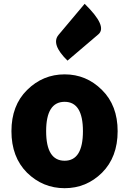

<svg xmlns="http://www.w3.org/2000/svg" viewBox="-20 -973 677 1007"><path d="M122 -67Q40 -149 40 -285Q40 -420 122 -501Q205 -583 319 -583Q433 -583 515 -501Q597 -420 597 -285Q597 -149 515 -67Q433 14 319 14Q205 14 122 -67ZM319 -130Q415 -130 415 -285Q415 -439 319 -439Q222 -439 222 -285Q222 -130 319 -130ZM334 -655Q246 -741 287 -790L424 -953Q545 -835 496 -793Z"/></svg>

Font: Swei Half Moon CJK SC
Style: Black
Weight: 900
Version: Version 2.071